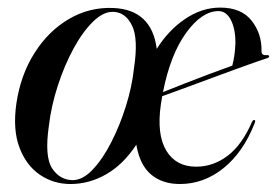

<svg xmlns="http://www.w3.org/2000/svg" viewBox="-20 -464 711 493"><path d="M270.5 -443.5Q369.5 -439.5 382.5 -338.5Q412.5 -386.5 455.5 -415.5Q498.5 -444.5 545.5 -444.5Q599.5 -444.5 626 -411Q652.5 -377.5 651.5 -333Q651 -321 665 -322.5Q670 -323 671 -320Q672 -317 667 -315Q660 -313 636.8 -304.8Q613.5 -296.5 581.2 -284.8Q549 -273 513.8 -260Q478.5 -247 447.5 -235.5Q416.5 -224 396.5 -217Q394.5 -206.5 393 -195.5Q382 -118.5 407 -77.2Q432 -36 483.5 -36Q527.5 -36 564.5 -64Q601.5 -92 627 -151Q630 -156.5 633 -156Q637 -155 634 -148Q605 -73.5 554.2 -32.5Q503.5 8.5 442 8.5Q397 8.5 368 -15.8Q339 -40 330 -92.5Q297 -42 253.2 -16.8Q209.5 8.5 161 8.5Q117.5 8.5 82.5 -15.2Q47.5 -39 30 -85Q12.5 -131 22 -198Q33 -272 68.8 -328.2Q104.5 -384.5 157 -415.2Q209.5 -446 270.5 -443.5ZM541 -435.5Q498.5 -435.5 458 -379.8Q417.5 -324 398.5 -227.5Q420 -236 452.2 -248.8Q484.5 -261.5 517.8 -274Q551 -286.5 576.5 -295.5Q580 -309 582 -323.2Q584 -337.5 584.5 -354.5Q584.5 -390 572.8 -412.8Q561 -435.5 541 -435.5ZM167 -1.5Q192 -1.5 217.5 -28Q243 -54.5 265.2 -97.8Q287.5 -141 303.2 -191.2Q319 -241.5 324 -288.5Q335.5 -364.5 319.2 -398Q303 -431.5 273 -433.5Q247 -435.5 220 -409.5Q193 -383.5 169.2 -340Q145.5 -296.5 128.5 -244.2Q111.5 -192 105.5 -141Q94 -61.5 114 -31.5Q134 -1.5 167 -1.5Z"/></svg>

Font: Fraunces 144pt S000
Style: Italic
Weight: 400
Italic angle: -16°
Version: Version 1.000; ttfautohint (v1.8.3)